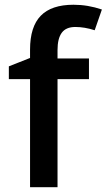

<svg xmlns="http://www.w3.org/2000/svg" viewBox="-20 -785 447 805"><path d="M353 -453.1H221.2V0H106V-453.1H17.1V-506.8L106 -542V-577.1Q106 -672.9 150.9 -719Q195.8 -765.1 288.1 -765.1Q348.6 -765.1 407.2 -745.1L377 -658.2Q334.5 -671.9 295.9 -671.9Q256.8 -671.9 239 -647.7Q221.2 -623.5 221.2 -575.2V-540H353Z"/></svg>

Font: f2_18033          
Style: Regular
Weight: 600
Foundry: Ascender Corporation
Version: Version 1.10